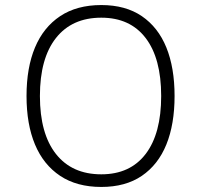

<svg xmlns="http://www.w3.org/2000/svg" viewBox="-20 -730 796 760"><path d="M381 10Q284 10 218 -34Q152 -78 118.5 -158Q85 -238 85 -350Q85 -462 118.5 -542Q152 -622 218 -666Q284 -710 381 -710Q477 -710 541.5 -666Q606 -622 638.5 -542Q671 -462 671 -350Q671 -238 638.5 -158Q606 -78 541.5 -34Q477 10 381 10ZM381 -40Q495 -40 556.5 -120.5Q618 -201 618 -350Q618 -499 556.5 -579.5Q495 -660 381 -660Q265 -660 201.5 -579.5Q138 -499 138 -350Q138 -201 201.5 -120.5Q265 -40 381 -40Z"/></svg>

Font: Lexend Mega ExtraLight
Style: Regular
Weight: 250
Version: Version 1.007